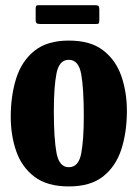

<svg xmlns="http://www.w3.org/2000/svg" viewBox="-20 -688 519 724"><path d="M20.5 -247.5Q20.5 -327.5 41.2 -392.8Q62 -458 110 -496.5Q158 -535 239.5 -535Q321.5 -535 369.2 -498Q417 -461 437.8 -400.5Q458.5 -340 458.5 -270Q458.5 -190 437.8 -125.5Q417 -61 369.2 -23Q321.5 15 239.5 15Q158 15 110 -21.5Q62 -58 41.2 -117.8Q20.5 -177.5 20.5 -247.5ZM183 -270Q183 -166 193 -111.8Q203 -57.5 239.5 -57.5Q276.5 -57.5 286.2 -109.2Q296 -161 296 -250Q296 -354.5 286.2 -408.5Q276.5 -462.5 239.5 -462.5Q203 -462.5 193 -411Q183 -359.5 183 -270ZM114.5 -613.5V-655Q114.5 -662 116.2 -665.2Q118 -668.5 124.5 -668.5H337.5Q347 -668.5 350.8 -665.8Q354.5 -663 354.5 -653V-612.5Q354.5 -604.5 353 -601Q351.5 -597.5 343.5 -597.5H132Q122.5 -597.5 118.5 -600.2Q114.5 -603 114.5 -613.5Z"/></svg>

Font: Besley* Condensed
Style: Bold
Weight: 700
Width: 3
Designer: Owen Earl
Foundry: indestructible type*
Version: Version 3.000; ttfautohint (v1.8.3)